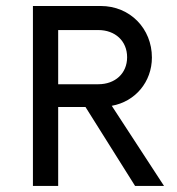

<svg xmlns="http://www.w3.org/2000/svg" viewBox="-20 -615 584 635"><path d="M349.6 -265.1C427.2 -278.8 482.4 -344.2 482.4 -424.8C482.4 -520 410.6 -595.2 313 -595.2H88.9V0H172.4V-261.2H262.7L426.8 0H522.5ZM172.4 -336.4V-515.6H305.2C360.8 -515.6 400.4 -479.5 400.4 -425.8C400.4 -372.1 360.8 -336.4 305.2 -336.4Z"/></svg>

Font: Now Medium
Style: Regular
Weight: 500
Designer: Alfredo Marco Pradil
Foundry: Alfredo Marco Pradil
Version: Version 1.200;hotconv 1.0.109;makeotfexe 2.5.65596